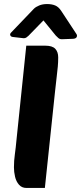

<svg xmlns="http://www.w3.org/2000/svg" viewBox="-20 -922 401 950"><path d="M111 8Q88 8 74 -8Q60 -24 54.5 -47.5Q49 -71 49 -94Q49 -127 53.5 -158.5Q58 -190 62 -234L110 -696H204Q239 -696 253.5 -680.5Q268 -665 268 -638Q268 -614 266 -592.5Q264 -571 260.5 -542Q257 -513 252 -466L202 8ZM35 -761Q28 -754 31 -747Q34 -740 44 -739L96 -733Q104 -732 110.5 -736.5Q117 -741 121 -745L195 -821L256 -746Q261 -741 268.5 -734Q276 -727 289 -728L342 -730Q356 -731 359.5 -739Q363 -747 358 -754L283 -868Q270 -888 253 -895Q236 -902 213 -902Q191 -902 174 -895Q157 -888 148 -879Z"/></svg>

Font: Alkatra
Style: Regular
Weight: 400
Designer: Suman Bhandary
Version: Version 1.100;gftools[0.9.22]